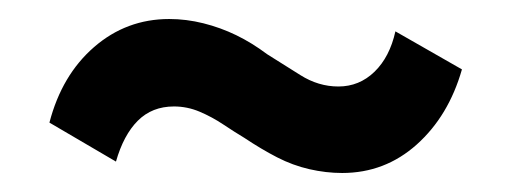

<svg xmlns="http://www.w3.org/2000/svg" viewBox="-20 -387 538 202"><path d="M340 -205Q323 -205 305.5 -209Q288 -213 271.5 -221.5Q255 -230 237 -242Q227 -248 215 -256Q203 -264 190 -269.5Q177 -275 163 -275Q140 -275 125 -260Q110 -245 102 -217L32 -258Q45 -308 79 -337.5Q113 -367 158 -367Q176 -367 194 -362.5Q212 -358 228.5 -350Q245 -342 261 -330Q277 -320 296 -308Q315 -296 336 -296Q358 -296 374 -311.5Q390 -327 396 -354L466 -314Q452 -265 418.5 -235Q385 -205 340 -205Z"/></svg>

Font: Nunito Sans 7pt Condensed ExtraBold
Style: Regular
Weight: 800
Width: 3
Designer: Vernon Adams
Foundry: Vernon Adams
Version: Version 3.101;gftools[0.9.27]